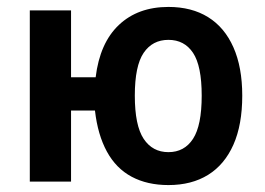

<svg xmlns="http://www.w3.org/2000/svg" viewBox="-20 -524 765 554"><path d="M466 10Q405 10 360 -14Q315 -38 288.5 -86.5Q262 -135 254 -205H185V0H66V-494H185V-301H256Q268 -400 323 -452Q378 -504 466 -504Q533 -504 580.5 -474.5Q628 -445 653.5 -387.5Q679 -330 679 -248Q679 -164 653.5 -106.5Q628 -49 580.5 -19.5Q533 10 466 10ZM466 -85Q512 -85 537 -123.5Q562 -162 562 -248Q562 -334 537 -371.5Q512 -409 466 -409Q420 -409 394.5 -371.5Q369 -334 369 -248Q369 -162 394.5 -123.5Q420 -85 466 -85Z"/></svg>

Font: Nunito Sans 10pt Condensed
Style: Bold
Weight: 700
Width: 3
Designer: Vernon Adams
Foundry: Vernon Adams
Version: Version 3.101;gftools[0.9.27]